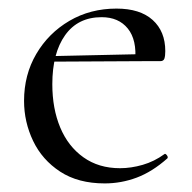

<svg xmlns="http://www.w3.org/2000/svg" viewBox="-20 -415 448 447"><path d="M223.8 12Q162 12 120.1 -15.4Q78.2 -42.8 57.1 -86.9Q36 -131 36 -180.2Q36 -240.8 64.4 -289.3Q92.8 -337.8 141.5 -366.4Q190.2 -395 251.2 -395Q306 -395 335.4 -368.5Q364.8 -342 364.8 -296Q364.8 -285 362.8 -278.8Q360.8 -272.6 353 -272.6H294.6Q299 -322 277.6 -348.5Q256.2 -375 216.6 -375Q161.4 -375 131.6 -333.1Q101.8 -291.2 101.8 -219Q101.8 -162.2 120.2 -118.2Q138.6 -74.2 174.2 -48.8Q209.8 -23.4 259.4 -23.4Q285 -23.4 312.1 -31.2Q339.2 -39 362.8 -56.2Q364.8 -58.2 368.3 -53.8Q371.8 -49.4 369.8 -46.4Q334.4 -15 298.3 -1.5Q262.2 12 223.8 12ZM84.4 -271.4 83.4 -284 311.2 -289V-272.6Z"/></svg>

Font: Cormorant Light
Style: Regular
Weight: 300
Designer: Christian Thalmann (Catharsis Fonts)
Foundry: Catharsis Fonts
Version: Version 4.000